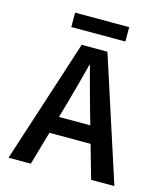

<svg xmlns="http://www.w3.org/2000/svg" viewBox="-118 -892 837 981"><g transform="rotate(15 300.0 -402.0)"><path d="M20 0 232 -654H368L580 0H457L358 -348Q344 -400 328.5 -455Q313 -510 300 -564H296Q282 -510 267.5 -455Q253 -400 238 -348L138 0ZM145 -177V-268H452V-177ZM157 -728V-804H443V-728Z"/></g></svg>

Font: Source Code Pro SemiBold
Style: Regular
Weight: 600
Monospace: yes
Designer: Paul D. Hunt, Teo Tuominen
Foundry: Adobe Systems Incorporated
Version: Version 1.018;hotconv 1.0.116;makeotfexe 2.5.65601